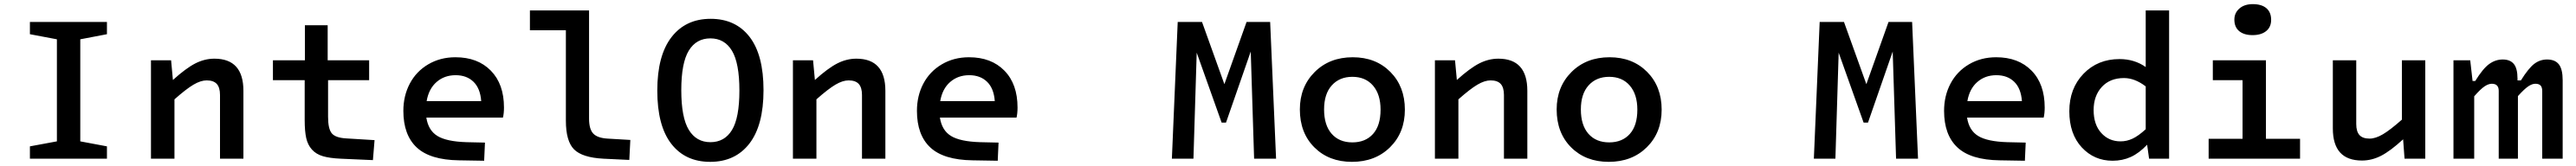

<svg xmlns="http://www.w3.org/2000/svg" viewBox="-20 -760 12315 795"><path d="M123 -59.1 252 -83V-571.8L123 -596.2V-654.8H491.2V-596.2L363.8 -571.8V-83L491.2 -59.1V0H123Z M797.9 -471.2 806.6 -377Q868.7 -433.1 913.3 -456.1Q958 -479 1004.9 -479Q1143.6 -479 1143.6 -325.2V0H1031.7V-305.2Q1031.7 -340.8 1016.4 -357.9Q1001 -375 967.8 -375Q939.5 -375 904.8 -354.5Q870.1 -334 814 -284.2V0H701.7V-471.2Z M1436.5 -186V-376H1284.7V-471.2H1437.5V-639.2H1546.4V-471.2H1744.6V-376H1548.3V-200.2Q1548.3 -142.6 1566.2 -121.3Q1584 -100.1 1634.8 -97.2L1770.5 -88.9L1762.7 6.8L1608.4 0Q1555.7 -2.4 1523.4 -12Q1491.2 -21.5 1471.2 -43.7Q1451.2 -65.9 1443.8 -98.9Q1436.5 -131.8 1436.5 -186Z M2210.4 -79.1 2298.3 -77.1 2294.4 9.8 2174.3 7.8Q2035.6 5.9 1971.9 -54Q1908.2 -113.8 1908.2 -229Q1908.2 -301.3 1939 -359.6Q1969.7 -418 2027.1 -451.9Q2084.5 -485.8 2157.2 -485.8Q2263.7 -485.8 2326.4 -421.6Q2389.2 -357.4 2389.2 -245.1Q2389.2 -217.3 2384.3 -196.8H2018.1Q2027.3 -135.7 2071 -108.9Q2114.7 -82 2210.4 -79.1ZM2158.2 -399.9Q2104.5 -399.9 2067.1 -367.4Q2029.8 -335 2019.5 -275.9H2280.3Q2275.9 -336.9 2243.4 -368.4Q2210.9 -399.9 2158.2 -399.9Z M2685.1 -182.1V-615.2H2513.2V-710H2795.9V-191.9Q2795.9 -141.6 2815.9 -120.4Q2835.9 -99.1 2884.3 -96.2L2993.2 -89.8L2988.3 5.9L2864.3 0Q2763.2 -5.4 2724.1 -44.7Q2685.1 -84 2685.1 -182.1Z M3629.9 -328.1Q3629.9 -159.7 3562.3 -72.3Q3494.6 15.1 3375 15.1Q3255.9 15.1 3189 -71.3Q3122.1 -157.7 3122.1 -326.2Q3122.1 -494.1 3189.9 -582Q3257.8 -669.9 3377 -669.9Q3496.6 -669.9 3563.2 -583.5Q3629.9 -497.1 3629.9 -328.1ZM3236.8 -328.1Q3236.8 -197.3 3272.7 -138.2Q3308.6 -79.1 3376 -79.1Q3443.8 -79.1 3479.2 -137.5Q3514.6 -195.8 3514.6 -326.2Q3514.6 -458 3479 -517.1Q3443.4 -576.2 3376 -576.2Q3308.1 -576.2 3272.5 -517.3Q3236.8 -458.5 3236.8 -328.1Z M3866.7 -471.2 3875.5 -377Q3937.5 -433.1 3982.2 -456.1Q4026.9 -479 4073.7 -479Q4212.4 -479 4212.4 -325.2V0H4100.6V-305.2Q4100.6 -340.8 4085.2 -357.9Q4069.8 -375 4036.6 -375Q4008.3 -375 3973.6 -354.5Q3939 -334 3882.8 -284.2V0H3770.5V-471.2Z M4665.5 -79.1 4753.4 -77.1 4749.5 9.8 4629.4 7.8Q4490.7 5.9 4427 -54Q4363.3 -113.8 4363.3 -229Q4363.3 -301.3 4394 -359.6Q4424.8 -418 4482.2 -451.9Q4539.6 -485.8 4612.3 -485.8Q4718.8 -485.8 4781.5 -421.6Q4844.2 -357.4 4844.2 -245.1Q4844.2 -217.3 4839.4 -196.8H4473.1Q4482.4 -135.7 4526.1 -108.9Q4569.8 -82 4665.5 -79.1ZM4613.3 -399.9Q4559.6 -399.9 4522.2 -367.4Q4484.9 -335 4474.6 -275.9H4735.4Q4731 -336.9 4698.5 -368.4Q4666 -399.9 4613.3 -399.9Z M6051.8 -654.8 6080.1 0H5975.1L5959 -513.2L5840.8 -172.9H5819.8L5700.7 -507.8L5685.1 0H5582L5609.9 -654.8H5726.1L5833 -356.9L5939 -654.8Z M6442.9 15.1Q6332.5 15.1 6263.2 -54.2Q6193.8 -123.5 6193.8 -235.8Q6193.8 -344.2 6264.6 -415Q6335.4 -485.8 6446.8 -485.8Q6556.6 -485.8 6626.2 -415.8Q6695.8 -345.7 6695.8 -234.9Q6695.8 -125 6625 -54.9Q6554.2 15.1 6442.9 15.1ZM6444.8 -78.1Q6507.3 -78.1 6543.5 -118.4Q6579.6 -158.7 6579.6 -234.9Q6579.6 -308.1 6543.5 -350.1Q6507.3 -392.1 6444.8 -392.1Q6383.3 -392.1 6346.4 -351.1Q6309.6 -310.1 6309.6 -235.8Q6309.6 -160.6 6345.7 -119.4Q6381.8 -78.1 6444.8 -78.1Z M6935.5 -471.2 6944.3 -377Q7006.3 -433.1 7051 -456.1Q7095.7 -479 7142.6 -479Q7281.2 -479 7281.2 -325.2V0H7169.4V-305.2Q7169.4 -340.8 7154.1 -357.9Q7138.7 -375 7105.5 -375Q7077.1 -375 7042.5 -354.5Q7007.8 -334 6951.7 -284.2V0H6839.4V-471.2Z M7670.4 15.1Q7560.1 15.1 7490.7 -54.2Q7421.4 -123.5 7421.4 -235.8Q7421.4 -344.2 7492.2 -415Q7563 -485.8 7674.3 -485.8Q7784.2 -485.8 7853.8 -415.8Q7923.3 -345.7 7923.3 -234.9Q7923.3 -125 7852.5 -54.9Q7781.7 15.1 7670.4 15.1ZM7672.4 -78.1Q7734.9 -78.1 7771 -118.4Q7807.1 -158.7 7807.1 -234.9Q7807.1 -308.1 7771 -350.1Q7734.9 -392.1 7672.4 -392.1Q7610.8 -392.1 7574 -351.1Q7537.1 -310.1 7537.1 -235.8Q7537.1 -160.6 7573.2 -119.4Q7609.4 -78.1 7672.4 -78.1Z M9120.6 -654.8 9148.9 0H9043.9L9027.8 -513.2L8909.7 -172.9H8888.7L8769.5 -507.8L8753.9 0H8650.9L8678.7 -654.8H8794.9L8901.9 -356.9L9007.8 -654.8Z M9575.7 -79.1 9663.6 -77.1 9659.7 9.8 9539.6 7.8Q9400.9 5.9 9337.2 -54Q9273.4 -113.8 9273.4 -229Q9273.4 -301.3 9304.2 -359.6Q9335 -418 9392.3 -451.9Q9449.7 -485.8 9522.5 -485.8Q9628.9 -485.8 9691.7 -421.6Q9754.4 -357.4 9754.4 -245.1Q9754.4 -217.3 9749.5 -196.8H9383.3Q9392.6 -135.7 9436.3 -108.9Q9480 -82 9575.7 -79.1ZM9523.4 -399.9Q9469.7 -399.9 9432.4 -367.4Q9395 -335 9384.8 -275.9H9645.5Q9641.1 -336.9 9608.6 -368.4Q9576.2 -399.9 9523.4 -399.9Z M10079.1 9.8Q9990.7 9.8 9931.4 -54.4Q9872.1 -118.7 9872.1 -227.1Q9872.1 -336.4 9939.9 -406.7Q10007.8 -477.1 10112.3 -477.1Q10183.1 -477.1 10237.3 -439V-710H10349.1V0H10253.4L10244.1 -66.9Q10205.1 -25.9 10165.5 -8.1Q10126 9.8 10079.1 9.8ZM9988.3 -232.9Q9988.3 -163.6 10024.7 -123.3Q10061 -83 10117.2 -83Q10146.5 -83 10174.3 -95.9Q10202.1 -108.9 10237.3 -141.1V-346.2Q10185.1 -386.2 10133.3 -386.2Q10066.4 -386.2 10027.3 -343.5Q9988.3 -300.8 9988.3 -232.9Z M10748 -591.8Q10707.5 -591.8 10684.3 -610.8Q10661.1 -629.9 10661.1 -666Q10661.1 -698.2 10685.1 -719.2Q10709 -740.2 10749 -740.2Q10791.5 -740.2 10814.2 -720.7Q10836.9 -701.2 10836.9 -665Q10836.9 -630.4 10813 -611.1Q10789.1 -591.8 10748 -591.8ZM10538.1 -95.2H10700.2V-376H10558.1V-471.2H10812V-95.2H10975.1V0H10538.1Z M11573.7 0H11474.6L11467.8 -92.8Q11406.7 -36.6 11362.3 -13.9Q11317.9 8.8 11271 8.8Q11131.8 8.8 11131.8 -145V-471.2H11243.7V-166Q11243.7 -130.4 11259 -113.3Q11274.4 -96.2 11307.6 -96.2Q11335.9 -96.2 11371.1 -116.9Q11406.2 -137.7 11461.9 -187V-471.2H11573.7Z M11788.6 -471.2 11799.8 -372.1H11812.5Q11849.1 -431.6 11879.2 -453.4Q11909.2 -475.1 11943.8 -475.1Q11979.5 -475.1 11997.1 -453.6Q12014.6 -432.1 12014.6 -383.8V-375H12030.8Q12067.4 -433.6 12094.7 -454.3Q12122.1 -475.1 12155.8 -475.1Q12194.3 -475.1 12212.4 -451.7Q12230.5 -428.2 12230.5 -376V0H12132.8V-323.2Q12132.8 -342.3 12124.8 -350.6Q12116.7 -358.9 12099.6 -358.9Q12084.5 -358.9 12065.9 -346.4Q12047.4 -334 12016.6 -299.8V0H11924.8V-325.2Q11924.8 -358.9 11891.6 -358.9Q11876 -358.9 11857.2 -346.4Q11838.4 -334 11807.6 -298.8V0H11708.5V-471.2Z"/></svg>

Font: IntelOne Mono Medium
Style: Regular
Weight: 500
Designer: Fred Shallcrass
Foundry: Frere-Jones Type LLC
Version: Version 1.200;hotconv 1.1.0;makeotfexe 2.6.0;FJTRelease1.2